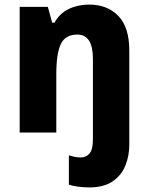

<svg xmlns="http://www.w3.org/2000/svg" viewBox="-20 -579 650 839"><path d="M370 240Q348 240 323.5 237Q299 234 281 228V100Q295 104 307 106.5Q319 109 333 109Q356 109 371 92Q386 75 386 30V-322Q386 -428 318 -428Q266 -428 246 -387Q226 -346 226 -253V0H66V-549H189L208 -480H218Q241 -521 281 -540Q321 -559 369 -559Q449 -559 497 -509.5Q545 -460 545 -358V53Q545 103 527.5 145.5Q510 188 471.5 214Q433 240 370 240Z"/></svg>

Font: Noto Sans Kannada SemiCondensed ExtraBold
Style: Regular
Weight: 800
Width: 4
Designer: Jelle Bosma - Monotype Design Team
Foundry: Monotype Imaging Inc.
Version: Version 2.005; ttfautohint (v1.8.4.7-5d5b)